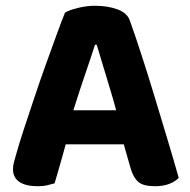

<svg xmlns="http://www.w3.org/2000/svg" viewBox="-20 -635 659 665"><path d="M315 -480H309Q299 -448 285.5 -409Q272 -370 258 -327.5Q244 -285 231 -243L213 -153Q207 -134 201.5 -113Q196 -92 190 -72Q184 -52 179 -34Q174 -16 169 0Q158 3 144 6.5Q130 10 111 10Q69 10 47 -5Q25 -20 25 -49Q25 -61 28.5 -74Q32 -87 37 -104Q46 -137 62.5 -187Q79 -237 98.5 -295.5Q118 -354 138.5 -411Q159 -468 176.5 -516Q194 -564 205 -591Q219 -600 249.5 -607.5Q280 -615 310 -615Q353 -615 387 -602.5Q421 -590 430 -563Q449 -510 471.5 -440.5Q494 -371 517 -295Q540 -219 561.5 -147.5Q583 -76 599 -19Q588 -7 567 1.5Q546 10 517 10Q476 10 459 -5Q442 -20 433 -50L401 -162L384 -247Q372 -292 359 -334Q346 -376 335 -413.5Q324 -451 315 -480ZM146 -135 205 -253H439L459 -135Z"/></svg>

Font: Baloo Bhaijaan 2
Style: Bold
Weight: 700
Designer: Sanskriti Dholi, Noopur Datye and Ek Type
Foundry: Ek Type
Version: Version 1.701